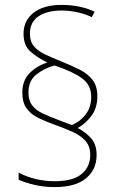

<svg xmlns="http://www.w3.org/2000/svg" viewBox="-20 -779 493 783"><path d="M71 -402Q71 -450 100 -480Q129 -510 173 -524Q132 -544 104 -569Q76 -594 76 -641Q76 -695 117 -727Q158 -759 231 -759Q271 -759 305.5 -751.5Q340 -744 366 -731L354 -709Q333 -720 299.5 -728Q266 -736 231 -736Q172 -736 137 -712.5Q102 -689 102 -641Q102 -609 119 -589.5Q136 -570 165 -556.5Q194 -543 229 -529Q268 -513 302 -496.5Q336 -480 356.5 -454.5Q377 -429 377 -386Q377 -340 354 -308Q331 -276 297 -257Q331 -239 352.5 -214Q374 -189 374 -147Q374 -88 331 -52Q288 -16 203 -16Q158 -16 119 -25.5Q80 -35 56 -46V-75Q88 -58 125.5 -49Q163 -40 203 -40Q278 -40 313 -69.5Q348 -99 348 -147Q348 -183 328 -205Q308 -227 275.5 -241.5Q243 -256 204 -270Q167 -283 136.5 -298Q106 -313 88.5 -337Q71 -361 71 -402ZM96 -402Q96 -369 111.5 -349Q127 -329 154 -316.5Q181 -304 215 -291L273 -269Q307 -283 329.5 -312.5Q352 -342 352 -384Q352 -433 313.5 -460.5Q275 -488 202 -512Q159 -500 127.5 -474.5Q96 -449 96 -402Z"/></svg>

Font: Noto Sans Bengali SemiCondensed Thin
Style: Regular
Weight: 100
Width: 4
Designer: Joana Ranito - Universal Thirst; Jelle Bosma - Monotype Design Team
Foundry: Universal Thirst ehf.
Version: Version 3.000; ttfautohint (v1.8.4.7-5d5b)